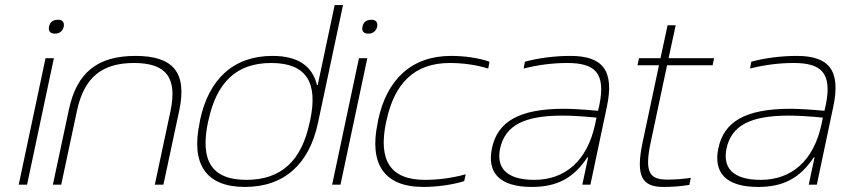

<svg xmlns="http://www.w3.org/2000/svg" viewBox="-20 -730 3323 759"><path d="M160 -500 54 0H87L193 -500ZM174 -624C170 -608 178 -597 197 -597C216 -597 227 -607 232 -624V-625C235 -642 227 -652 209 -652C190 -652 177 -642 174 -625Z M252 -295 189 0H222L284 -291C312 -424 383 -481 510 -481C636 -481 682 -424 654 -291L592 0H626L689 -295C720 -444 664 -509 516 -509C366 -509 283 -444 252 -295Z M771 -256 769 -244C735 -84 792 9 948 9C1106 9 1203 -84 1237 -244L1336 -710H1303L1236 -394H1233C1214 -471 1156 -509 1057 -509C902 -509 805 -416 771 -256ZM802 -246 804 -254C836 -403 913 -481 1052 -481C1192 -481 1238 -403 1206 -254L1204 -246C1173 -97 1094 -19 954 -19C815 -19 771 -97 802 -246Z M1399 -500 1293 0H1326L1432 -500ZM1413 -624C1409 -608 1417 -597 1436 -597C1455 -597 1466 -607 1471 -624V-625C1474 -642 1466 -652 1448 -652C1429 -652 1416 -642 1413 -625Z M1475 -256 1473 -244C1439 -85 1496 9 1653 9C1706 9 1767 1 1815 -14L1821 -41C1767 -26 1711 -19 1660 -19C1522 -19 1475 -97 1506 -246L1508 -254C1540 -403 1620 -481 1758 -481C1808 -481 1862 -474 1910 -459L1915 -486C1873 -501 1816 -509 1763 -509C1606 -509 1509 -415 1475 -256Z M2235 -509C2175 -509 2109 -501 2055 -486L2050 -459C2108 -474 2168 -481 2222 -481C2331 -481 2376 -443 2349 -313L2344 -292C2280 -298 2233 -300 2210 -300C2030 -300 1947 -248 1925 -145C1904 -48 1954 9 2082 9C2181 9 2247 -25 2302 -108H2305L2282 0H2314L2379 -308C2410 -453 2361 -509 2235 -509ZM1957 -143C1977 -235 2053 -273 2204 -273C2240 -273 2289 -270 2338 -265L2333 -241C2302 -93 2213 -19 2092 -19C1977 -19 1942 -71 1957 -143Z M2619 -20C2551 -20 2526 -44 2552 -166L2617 -472H2797L2803 -500H2623L2651 -630H2619L2591 -500H2506L2500 -472H2585L2520 -166C2493 -36 2516 9 2602 9C2634 9 2668 7 2705 1L2711 -27C2681 -22 2644 -20 2619 -20Z M3130 -509C3070 -509 3004 -501 2950 -486L2945 -459C3003 -474 3063 -481 3117 -481C3226 -481 3271 -443 3244 -313L3239 -292C3175 -298 3128 -300 3105 -300C2925 -300 2842 -248 2820 -145C2799 -48 2849 9 2977 9C3076 9 3142 -25 3197 -108H3200L3177 0H3209L3274 -308C3305 -453 3256 -509 3130 -509ZM2852 -143C2872 -235 2948 -273 3099 -273C3135 -273 3184 -270 3233 -265L3228 -241C3197 -93 3108 -19 2987 -19C2872 -19 2837 -71 2852 -143Z"/></svg>

Font: LT Wave Text Thin Italic
Style: Regular
Weight: 100
Designer: Daniel Lyons
Version: Version 2.5 (Glyphs App)